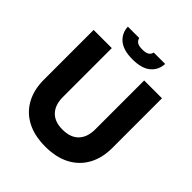

<svg xmlns="http://www.w3.org/2000/svg" viewBox="-232 -997 1158 1158"><g transform="rotate(45 346.5 -418.0)"><path d="M346 14Q253 14 188 -20.5Q123 -55 89 -118Q55 -181 55 -265V-690H210V-273Q210 -206 245 -169Q280 -132 347 -132Q415 -132 450.5 -169Q486 -206 486 -273V-690H638V-265Q638 -181 603.5 -118Q569 -55 504 -20.5Q439 14 346 14ZM346 -730Q267.5 -730 228.2 -763.5Q189 -797 187 -850H283.8Q288 -833 301.6 -823.5Q315.2 -814 346.1 -814Q377 -814 390.5 -823.5Q404 -833 408.2 -850H505Q503 -797 463.8 -763.5Q424.5 -730 346 -730Z"/></g></svg>

Font: Radio Canada Big
Style: Regular
Weight: 400
Designer: Étienne Aubert Bonn
Foundry: Coppers and Brasses
Version: Version 1.001